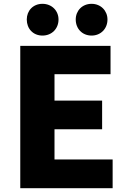

<svg xmlns="http://www.w3.org/2000/svg" viewBox="-20 -984 670 1004"><path d="M86 0H569V-150H265V-308H514V-458H265V-596H558V-744H86ZM202 -798C251 -798 286 -834 286 -882C286 -928 251 -964 202 -964C153 -964 120 -928 120 -882C120 -834 153 -798 202 -798ZM459 -798C507 -798 542 -834 542 -882C542 -928 507 -964 459 -964C410 -964 376 -928 376 -882C376 -834 410 -798 459 -798Z"/></svg>

Font: Noto Sans T Chinese Black
Style: Bold
Weight: 900
Designer: Ryoko NISHIZUKA (kana & ideographs); Paul D. Hunt (Latin, Greek & Cyrillic); Wenlong ZHANG (bopomofo); Sandoll Communica
Foundry: Adobe Systems Incorporated
Version: Version 1.000;PS 1;hotconv 1.0.78;makeotf.lib2.5.61930